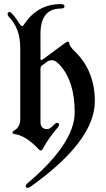

<svg xmlns="http://www.w3.org/2000/svg" viewBox="-20 -727 518 940"><path d="M17.1 -658.7Q17.1 -668 27.3 -668Q38.6 -668 77.6 -607.9Q83 -599.6 88.1 -599.6Q93.3 -599.6 97.7 -606.9Q163.1 -707 277.3 -707Q295.9 -707 295.9 -696Q295.9 -685.1 277.3 -685.1Q178.2 -685.1 178.2 -561V-440.9Q178.2 -432.6 181.4 -432.6Q184.6 -432.6 188 -435.1L295.9 -514.6Q307.1 -522.9 313.2 -522.9Q319.3 -522.9 319.3 -514.2Q319.3 -501.5 346.2 -475.6Q444.3 -380.4 444.3 -231.4Q444.3 -36.6 127.4 188.5Q122.1 192.9 114.3 192.9Q106.4 192.9 106.4 182.6Q106.4 177.2 112.8 171.9Q345.7 -24.9 345.7 -177Q345.7 -329.1 272.9 -408.7Q251.5 -432.1 236.1 -432.1Q220.7 -432.1 211.9 -425.8L186 -406.7Q178.2 -400.9 178.2 -390.1V-129.9Q178.2 -94.7 211.9 -94.7Q224.6 -94.7 247.1 -118.7Q253.4 -125.5 258.3 -125.5Q269.5 -125.5 269.5 -115.2Q269.5 -110.8 263.7 -104Q212.9 -44.4 189 2.9Q185.5 9.8 180.2 9.8Q174.8 9.8 168.5 2.9Q106 -64 49.8 -70.8Q41.5 -71.8 41.5 -77.6Q41.5 -83.5 46.9 -86.4Q79.1 -104 79.1 -142.6V-492.2Q79.1 -588.9 22.5 -645.5Q17.1 -650.9 17.1 -658.7Z"/></svg>

Font: UnifrakturMaguntia19
Style: Book
Weight: 400
Designer: j. 'mach' wust, Gerrit Ansmann, Georg Duffner, based on a font by Peter Wiegel, original typeface by Carl Albert Fahrenw
Version: Version 2017-03-19